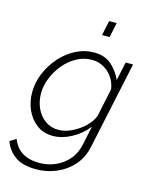

<svg xmlns="http://www.w3.org/2000/svg" viewBox="-166 -818 890 1129"><g transform="rotate(15 278.5 -253.5)"><path d="M165 223Q82 223 36 190Q-10 157 -29 103L9 80Q29 132 70.5 157Q112 182 174 182Q224 182 269.5 162.5Q315 143 348.5 105Q382 67 394 10L418 -104Q378 -53 321 -22.5Q264 8 209 8Q152 8 111 -22.5Q70 -53 48 -102.5Q26 -152 26 -209Q26 -269 50 -326Q74 -383 114.5 -429Q155 -475 208 -502Q261 -529 320 -529Q384 -529 424.5 -493.5Q465 -458 488 -407L512 -520H557L444 10Q429 81 386.5 128Q344 175 286 199Q228 223 165 223ZM231 -35Q272 -35 314.5 -56Q357 -77 389.5 -109Q422 -141 434 -175L470 -346Q464 -386 442.5 -417Q421 -448 388.5 -466Q356 -484 318 -484Q268 -484 224 -459.5Q180 -435 147.5 -395.5Q115 -356 96.5 -309Q78 -262 78 -217Q78 -167 97 -126Q116 -85 150.5 -60Q185 -35 231 -35ZM336 -640 355 -730H401L382 -640Z"/></g></svg>

Font: Raleway Light
Style: Italic
Weight: 300
Italic angle: -12°
Designer: Matt McInerney, Pablo Impallari, Rodrigo Fuenzalida
Foundry: Matt McInerney, Pablo Impallari, Rodrigo Fuenzalida
Version: Version 4.026